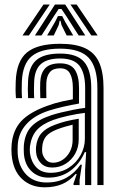

<svg xmlns="http://www.w3.org/2000/svg" viewBox="-20 -798 514 828"><path d="M400 0V-418.2Q400 -507 363.5 -547.6Q327 -588.2 239.2 -588.2Q156.2 -588.2 116.9 -555.5Q77.5 -522.8 74.2 -446Q73.8 -428.8 73.6 -410.9Q73.5 -393 75 -374.8H48.8Q47.2 -394.2 47.1 -410.2Q47 -426.2 47.8 -447Q51.2 -534.8 96.5 -572Q141.8 -609.2 239.2 -609.2Q307.5 -609.2 348.6 -589.4Q389.8 -569.5 408.1 -527.4Q426.5 -485.2 426.5 -418.2V0ZM198.5 -52.8Q242.5 -52.8 275.8 -74.1Q309 -95.5 327.5 -129.1Q346 -162.8 346 -199V-311.2Q313.5 -307.5 273.6 -298.6Q233.8 -289.8 208.2 -280.2Q161 -262.5 137.9 -236.1Q114.8 -209.8 109 -165.5Q108.2 -158.8 108.5 -150.6Q108.8 -142.5 109.2 -137Q114.5 -100 136.6 -76.4Q158.8 -52.8 198.5 -52.8ZM205 -75.5Q174.2 -75.5 156.4 -94.2Q138.5 -113 135.8 -139.2Q135 -147 135 -153.1Q135 -159.2 135.5 -165Q139.2 -201 158.4 -223.1Q177.5 -245.2 216.5 -259.8Q243 -269.8 266.6 -275.5Q290.2 -281.2 319.5 -286V-196.8Q319.5 -163.2 304.4 -135.6Q289.2 -108 263.2 -91.8Q237.2 -75.5 205 -75.5ZM208.8 -96.2Q231.2 -96.2 250.5 -109.1Q269.8 -122 281.5 -144.2Q293.2 -166.5 293.2 -194.2V-260.2Q277 -256.5 260.1 -251.5Q243.2 -246.5 225 -239.5Q193.2 -227.2 178.6 -209.8Q164 -192.2 162 -163.5Q161.2 -155.8 161.5 -150.8Q161.8 -145.8 162.2 -141.2Q164 -125.5 176 -110.9Q188 -96.2 208.8 -96.2ZM173 9.8Q113.5 9.8 74.9 -26.4Q36.2 -62.5 30.2 -130.5Q29.2 -142.2 29.2 -153.4Q29.2 -164.5 30.2 -175.2Q35.8 -237.2 71.5 -275.5Q107.2 -313.8 182 -341Q199.8 -347.5 216 -352.4Q232.2 -357.2 251.1 -361.4Q270 -365.5 294.2 -369.8V-418.5Q294.2 -458.2 281.9 -480.9Q269.5 -503.5 239.2 -503.5Q209 -503.5 195.1 -486.9Q181.2 -470.2 179.8 -441Q179.5 -433.8 179.4 -414.2Q179.2 -394.8 180 -374.8H153.8Q152.8 -397.2 153 -414.5Q153.2 -431.8 153.5 -443.5Q155.2 -482.8 175.2 -503.8Q195.2 -524.8 239.2 -524.8Q284.2 -524.8 302.5 -497.5Q320.8 -470.2 320.8 -418.5V-351.5Q288 -345.8 253.6 -337.9Q219.2 -330 191 -321Q128 -300.5 93.8 -262.5Q59.5 -224.5 56.5 -173Q56 -164.2 55.9 -153.1Q55.8 -142 56.5 -132.8Q61.2 -78 93.9 -44.5Q126.5 -11 181.2 -11Q229.5 -11 265.8 -31.1Q302 -51.2 327 -87.8H333L323.2 -22.2V0H297.2L296.8 -5.5L310.8 -47.5H305.8Q280.5 -17.8 247.8 -4Q215 9.8 173 9.8ZM347 0.2V-65.2L351.5 -141.8H345.5Q323.5 -90.8 283 -61.2Q242.5 -31.8 189 -32Q145 -32 116 -59.5Q87 -87 83 -134.8Q82.5 -142.5 82.4 -152.9Q82.2 -163.2 82.8 -170.8Q87.5 -223.5 115.9 -252.9Q144.2 -282.2 199.5 -300.5Q217.2 -306.5 243.1 -312.9Q269 -319.2 296.6 -324.6Q324.2 -330 347.2 -332.8V-418.2Q347.2 -482.2 323 -514Q298.8 -545.8 239.2 -545.8Q184 -545.8 156.6 -521.9Q129.2 -498 127.2 -444.2Q126.8 -429.8 126.5 -411.9Q126.2 -394 127.5 -374.8H101.2Q100 -394.8 100 -412.5Q100 -430.2 100.8 -444.8Q103.2 -509 135.9 -538Q168.5 -567 239.2 -567Q312.5 -567 343 -530.9Q373.5 -494.8 373.5 -418.2V0.2ZM77 -645 167.5 -778.5H194.5L104.5 -645ZM130.5 -645 217 -778.5H261.2L347.8 -645H319.2L267.2 -726.2L245.2 -759.2H233L211 -726L159 -645ZM183.2 -645 217.8 -704.2 230 -728.8H248.2L260.8 -704.2L295.8 -645H267.5L245.2 -690L241 -708.5H237.2L233.2 -690L211.8 -645ZM373.8 -645 283.8 -778.5H310.5L401.2 -645Z"/></svg>

Font: Big Shoulders Inline Text Thin ExtraBold
Style: Regular
Weight: 800
Version: Version 2.002